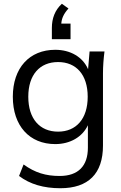

<svg xmlns="http://www.w3.org/2000/svg" viewBox="-20 -775 643 1018"><path d="M300 223C448 223 526 146 526 -3V-386C526 -423 529 -463 534 -502H455L447 -408C419 -473 353 -511 273 -511C136 -511 48 -415 48 -262C48 -108 136 -11 273 -11C352 -11 417 -49 446 -111V8C446 105 395 158 296 158C223 158 166 141 105 97L81 158C139 202 212 223 300 223ZM288 -77C191 -77 130 -145 130 -262C130 -379 191 -446 288 -446C384 -446 445 -379 445 -262C445 -145 384 -77 288 -77ZM255 -627V-567H354V-650H305C307 -677 317 -701 343 -730L308 -755C271 -721 255 -677 255 -627Z"/></svg>

Font: Poppy and Pepper
Style: Regular
Weight: 400
Designer: Thy Ha
Foundry: Thy Ha
Version: Version 0.001;Glyphs 3.2 (3227)